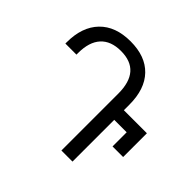

<svg xmlns="http://www.w3.org/2000/svg" viewBox="-174 -913 1102 1102"><g transform="rotate(45 377.5 -362.0)"><path d="M547.9 0H458V-461.9Q458 -646 295.9 -646Q214.8 -646 172.4 -599.6Q129.9 -553.2 129.9 -462.9V-450.2H40V-460Q40 -585.4 107.2 -654.8Q174.3 -724.1 295.9 -724.1Q417 -724.1 482.4 -656Q547.9 -587.9 547.9 -461.9V-417H734.9V-224.1H648.9V-338.9H547.9Z"/></g></svg>

Font: NotoPenekeko
Style: Regular
Weight: 400
Designer: Monotype Design team
Foundry: Monotype Imaging Inc.
Version: Version 1.04